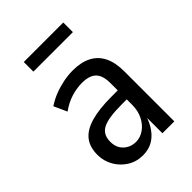

<svg xmlns="http://www.w3.org/2000/svg" viewBox="-204 -785 890 890"><g transform="rotate(-45 241.0 -339.5)"><path d="M201 9Q159 9 125.5 -12Q92 -33 72.5 -67.5Q53 -102 53 -142Q53 -194 78.5 -225.5Q104 -257 156.5 -272Q209 -287 290 -287H343V-228H300Q255 -228 224 -223.5Q193 -219 174.5 -209.5Q156 -200 147 -183.5Q138 -167 138 -143Q138 -104 162.5 -81Q187 -58 223 -58Q250 -58 275 -75Q300 -92 315.5 -122.5Q331 -153 331 -192V-334Q331 -385 308.5 -407Q286 -429 238 -429Q205 -429 169.5 -418.5Q134 -408 97 -382L68 -446Q95 -464 124.5 -475.5Q154 -487 186 -493.5Q218 -500 249 -500Q303 -500 340 -481Q377 -462 396 -424Q415 -386 415 -327V0H337V-106H339Q328 -72 308.5 -45.5Q289 -19 262.5 -5Q236 9 201 9ZM116 -625V-688H375V-625Z"/></g></svg>

Font: Nunito Sans 10pt Condensed Medium
Style: Regular
Weight: 500
Width: 3
Designer: Vernon Adams
Foundry: Vernon Adams
Version: Version 3.101;gftools[0.9.27]